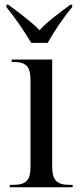

<svg xmlns="http://www.w3.org/2000/svg" viewBox="-20 -786 338 806"><path d="M111 -606H180C205 -651 248 -715 283 -756V-766H275C237 -738 177 -694 146 -659C113 -694 53 -738 15 -766H7V-756C41 -715 85 -651 111 -606ZM21 0H285V-10H273C219 -10 199 -28 199 -89V-536H29V-526H35C89 -526 108 -508 108 -449V-86C108 -28 89 -10 34 -10H21Z"/></svg>

Font: Noto Serif Display SemiCondensed
Style: Regular
Weight: 400
Width: 4
Designer: Monotype Design Team
Foundry: Monotype Imaging Inc.
Version: Version 2.009